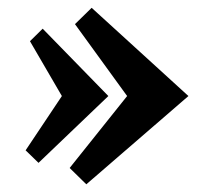

<svg xmlns="http://www.w3.org/2000/svg" viewBox="-20 -503 526 494"><path d="M57.1 -397 89.8 -429.2 258.8 -255.9 79.1 -84 45.9 -116.2 139.2 -255.9ZM172.9 -440.9 215.8 -482.9 464.8 -255.9 202.1 -28.8 159.2 -70.8 307.1 -255.9Z"/></svg>

Font: Simonetta
Style: Black Italic
Weight: 900
Italic angle: -2°
Designer: Gayaneh Bagdasaryan
Foundry: Brownfox
Version: Version 1.002